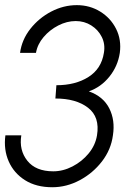

<svg xmlns="http://www.w3.org/2000/svg" viewBox="-36 -734 545 766"><path d="M172.5 13Q108.5 13 64 -15Q19.5 -43 -1.2 -90Q-22 -137 -14.5 -194H49Q39.5 -135 73 -92.8Q106.5 -50.5 176.5 -50.5Q215.5 -50.5 253.2 -70Q291 -89.5 317.8 -122Q344.5 -154.5 351 -194Q363 -267.5 315.2 -304.2Q267.5 -341 185 -341L189 -394Q265 -394 316.8 -426.8Q368.5 -459.5 378.5 -523Q384.5 -557.5 370.2 -586.2Q356 -615 328.2 -632.5Q300.5 -650 266 -650Q231 -650 196.8 -632.5Q162.5 -615 138 -586.2Q113.5 -557.5 107.5 -523H44Q51 -575.5 85 -618.8Q119 -662 168.2 -687.8Q217.5 -713.5 270.5 -713.5Q322 -713.5 363.8 -687.8Q405.5 -662 427.2 -618.8Q449 -575.5 442 -523Q434 -470 400.5 -428.2Q367 -386.5 318.5 -369.5Q375.5 -349.5 399.8 -302Q424 -254.5 414.5 -194Q407 -137 370.8 -90Q334.5 -43 282 -15Q229.5 13 172.5 13Z"/></svg>

Font: Urbanist Light
Style: Italic
Weight: 300
Italic angle: -8°
Designer: Corey Hu
Foundry: Corey Hu
Version: Version 1.330; ttfautohint (v1.8.4.7-5d5b)